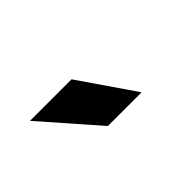

<svg xmlns="http://www.w3.org/2000/svg" viewBox="-12 -892 523 523"><g transform="rotate(-45 250.0 -630.0)"><path d="M75 -710H235L345 -550H215Z"/></g></svg>

Font: Xolonium
Style: Bold
Weight: 700
Designer: Severin Meyer
Version: Version 4.2